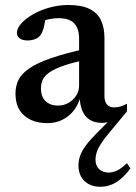

<svg xmlns="http://www.w3.org/2000/svg" viewBox="-20 -470 530 750"><path d="M476 -35 405.5 50Q385.5 74 373.8 92.5Q362 111 357.5 125.8Q353 140.5 353 153Q353 177.5 367.5 190.8Q382 204 404.5 204Q420.5 204 436.8 196.5Q453 189 476 167.5L489.5 188Q469.5 214 451 229.5Q432.5 245 413.2 252.2Q394 259.5 372 259.5Q333 259.5 309.8 236.8Q286.5 214 286.5 176Q286.5 157.5 292.8 139Q299 120.5 315.2 98.5Q331.5 76.5 360.5 47.5L414 -6L419 2Q408.5 6 398.2 8Q388 10 378.5 10Q350.5 10 331 -2Q311.5 -14 301.8 -37.2Q292 -60.5 291 -92.5L295 -96Q287.5 -63 268.8 -39Q250 -15 223.5 -2Q197 11 165 11Q109 11 74.8 -18.5Q40.5 -48 40.5 -104.5Q40.5 -134 52.2 -158Q64 -182 94.5 -203Q125 -224 180 -243Q235 -262 321 -281L323 -238Q266 -226.5 230 -214Q194 -201.5 174.2 -188Q154.5 -174.5 147.2 -159.2Q140 -144 140 -125Q140 -91.5 158.5 -74.5Q177 -57.5 206.5 -57.5Q229.5 -57.5 248.2 -68.5Q267 -79.5 278 -97.2Q289 -115 289 -136.5V-319.5Q289 -357 270.5 -378Q252 -399 208 -399Q190.5 -399 171.5 -395Q152.5 -391 135 -383.5L160 -412Q156 -383.5 151 -363Q146 -342.5 137.5 -332Q129.5 -321.5 116.2 -316.8Q103 -312 87.5 -312Q68 -312 57 -320.2Q46 -328.5 46 -341.5Q46 -359 62.8 -378Q79.5 -397 108 -413.5Q136.5 -430 172.5 -440.2Q208.5 -450.5 247.5 -450.5Q299 -450.5 330 -435Q361 -419.5 374.5 -390.8Q388 -362 388 -321.5V-95.5Q388 -80.5 392.5 -70.5Q397 -60.5 405.8 -55.5Q414.5 -50.5 427.5 -50.5Q438.5 -50.5 451 -54.2Q463.5 -58 476 -65Z"/></svg>

Font: Newsreader 16pt Medium
Style: Regular
Weight: 500
Designer: Hugues Gentile
Foundry: Production Type
Version: Version 1.003